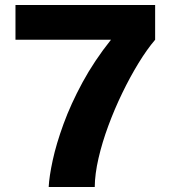

<svg xmlns="http://www.w3.org/2000/svg" viewBox="-20 -743 678 763"><path d="M41.5 -723H596.5V-585Q564 -547 530.5 -492.2Q497 -437.5 466 -373.5Q435 -309.5 410.5 -243.2Q386 -177 371.5 -114.2Q357 -51.5 356.5 0H173.5Q175.5 -41.5 189.5 -106.2Q203.5 -171 232.5 -250.5Q261.5 -330 308 -415.8Q354.5 -501.5 421 -585H41.5Z"/></svg>

Font: Public Sans Thin ExtraBold
Style: Regular
Weight: 800
Version: Version 1.007